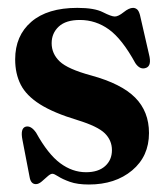

<svg xmlns="http://www.w3.org/2000/svg" viewBox="-20 -470 434 500"><path d="M204 -21.5Q236 -21.5 253.8 -37.5Q271.5 -53.5 271.5 -79Q271.5 -104.5 253 -122.8Q234.5 -141 182.5 -157Q119.5 -176 84 -198.5Q48.5 -221 34 -249.5Q19.5 -278 19.5 -315.5Q19.5 -377 61.5 -413.2Q103.5 -449.5 181.5 -449.5Q226 -449.5 248 -438.2Q270 -427 279 -427Q288 -427 302 -438.2Q316 -449.5 326.5 -449.5Q332 -449.5 336.8 -445.8Q341.5 -442 344.5 -431L368 -328.5Q375.5 -299.5 361 -293.5Q345 -287 332.5 -305.5Q298 -368.5 263.8 -393.2Q229.5 -418 188 -418Q151.5 -418 133 -400.8Q114.5 -383.5 114.5 -357.5Q114.5 -330 135.5 -310Q156.5 -290 217.5 -273.5Q296 -252 332 -215.8Q368 -179.5 368 -123.5Q368 -63 324 -26.2Q280 10.5 211.5 10.5Q181.5 10.5 162 3.5Q142.5 -3.5 131.8 -10.5Q121 -17.5 116.5 -17.5Q111.5 -17.5 104 -10.8Q96.5 -4 88.5 2.8Q80.5 9.5 73.5 9.5Q60 9.5 57 -9.5L38.5 -105.5Q32.5 -135.5 46.5 -140Q60.5 -144 74 -124.5Q105 -68.5 136.8 -45Q168.5 -21.5 204 -21.5Z"/></svg>

Font: Fraunces 144pt S050 SemiBold
Style: Regular
Weight: 600
Version: Version 1.000; ttfautohint (v1.8.3)